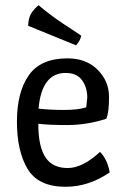

<svg xmlns="http://www.w3.org/2000/svg" viewBox="-20 -702 491 737"><path d="M388 -246Q313 -222 238.5 -222Q164 -222 127 -227Q127 -137 156 -96Q183 -57 240 -57Q297 -57 364 -119Q393 -89 401 -40Q320 15 232 15Q127 15 86 -53.5Q45 -122 45 -235Q45 -348 90.5 -413Q136 -478 239 -478Q311 -478 354.5 -434.5Q398 -391 398.5 -331.5Q399 -272 388 -246ZM232 -422Q140 -422 128 -285Q171 -280 225.5 -280Q280 -280 311 -290Q315 -326 315 -327Q315 -366 295 -394Q275 -422 232 -422ZM272 -528Q148 -579 88 -603Q89 -631 98 -647.5Q107 -664 128 -682Q174 -643 223.5 -610.5Q273 -578 292 -565Q287 -544 272 -528Z"/></svg>

Font: Port Lligat Sans
Style: Regular
Weight: 400
Designer: Dario Muhafara, Eduardo Rodriguez Tunni
Foundry: Tipo
Version: Version 1.002